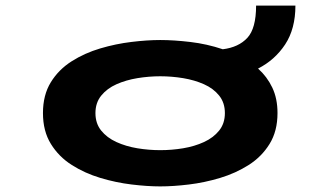

<svg xmlns="http://www.w3.org/2000/svg" viewBox="-20 -655 1140 686"><path d="M552.5 11Q506.5 11 450.5 4.2Q394.5 -2.5 338.8 -19.2Q283 -36 236.5 -65.5Q190 -95 161.8 -140.8Q133.5 -186.5 133.5 -251Q133.5 -315.5 161.5 -361Q189.5 -406.5 236 -436Q282.5 -465.5 338.2 -482Q394 -498.5 450 -505.2Q506 -512 552.5 -512Q601 -512 660.2 -505Q719.5 -498 776 -479Q832.5 -486 863.8 -519.8Q895 -553.5 895 -635H1035.5Q1035.5 -552 998.8 -496.2Q962 -440.5 902 -410Q934 -381.5 952.8 -342.2Q971.5 -303 971.5 -251Q971.5 -186.5 943.2 -140.8Q915 -95 868.5 -65.5Q822 -36 766.2 -19.2Q710.5 -2.5 654.8 4.2Q599 11 552.5 11ZM552.5 -118.5Q593.5 -118.5 634.2 -125.2Q675 -132 708.8 -147.5Q742.5 -163 763 -188.5Q783.5 -214 783.5 -251Q783.5 -288 763 -313.5Q742.5 -339 708.8 -354Q675 -369 634.2 -375.8Q593.5 -382.5 552.5 -382.5Q512 -382.5 471 -375.8Q430 -369 396.2 -354Q362.5 -339 341.8 -313.5Q321 -288 321 -251Q321 -214 341.5 -188.5Q362 -163 396 -147.5Q430 -132 471 -125.2Q512 -118.5 552.5 -118.5Z"/></svg>

Font: Trispace Expanded
Style: Bold
Weight: 700
Width: 7
Designer: Tyler Finck
Foundry: Etcetera Type Company
Version: Version 1.210; ttfautohint (v1.8.3)